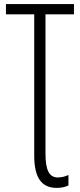

<svg xmlns="http://www.w3.org/2000/svg" viewBox="-20 -734 390 937"><path d="M257 183C278 183 298 179 314 171V120C299 127 281 132 262 132C220 132 202 96 202 16V-664H341V-714H9V-664H147V25C147 134 183 183 257 183Z"/></svg>

Font: Noto Sans Display Condensed Light
Style: Regular
Weight: 300
Width: 3
Designer: Monotype Design Team
Foundry: Monotype Imaging Inc.
Version: Version 1.900